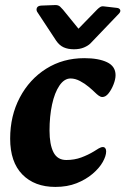

<svg xmlns="http://www.w3.org/2000/svg" viewBox="-20 -720 494 756"><path d="M198 16Q116 16 68 -33Q20 -82 20 -174Q20 -264 58 -336Q96 -408 162 -449.5Q228 -491 312 -491Q368 -491 401.5 -475Q435 -459 435 -424Q435 -408 427 -387.5Q419 -367 407.5 -352.5Q396 -338 383 -338Q376 -338 368.5 -343.5Q361 -349 355 -355Q346 -364 330 -377.5Q314 -391 295 -401Q276 -411 258 -411Q233 -411 214 -383Q195 -355 185 -308.5Q175 -262 175 -206Q175 -151 190.5 -120.5Q206 -90 241 -90Q273 -90 300 -100Q327 -110 350 -124Q359 -130 368.5 -135.5Q378 -141 385 -141Q391 -141 394.5 -136.5Q398 -132 398 -124Q398 -106 384.5 -82Q371 -58 344.5 -35.5Q318 -13 281.5 1.5Q245 16 198 16ZM449 -667Q456 -675 453 -681.5Q450 -688 440 -689L388 -695Q380 -696 374 -692Q368 -688 363 -683L289 -607L228 -682Q224 -687 216.5 -694Q209 -701 195 -700L142 -698Q129 -697 125.5 -689.5Q122 -682 126 -674L201 -560Q214 -541 231 -533.5Q248 -526 271 -526Q294 -526 310.5 -533Q327 -540 336 -549Z"/></svg>

Font: Alkatra
Style: Bold
Weight: 700
Designer: Suman Bhandary
Version: Version 1.100;gftools[0.9.22]